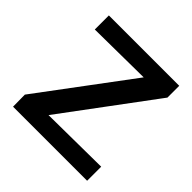

<svg xmlns="http://www.w3.org/2000/svg" viewBox="-171 -807 955 955"><g transform="rotate(45 306.5 -329.0)"><path d="M52 0 51 -84 475 -652 530 -564 68 -559V-658H563V-575L140 -6L90 -94L573 -99V0Z"/></g></svg>

Font: Ysabeau Office
Style: Bold
Weight: 700
Designer: Christian Thalmann (Catharsis Fonts)
Version: Version 2.001;gftools[0.9.30]; featfreeze: tnum,lnum,ss02